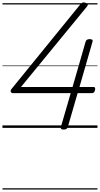

<svg xmlns="http://www.w3.org/2000/svg" viewBox="-20 -1036 810 1556"><path d="M496 14Q483 14 476.5 9Q470 4 473 -6L553 -281H86Q72 -281 67.5 -292Q63 -303 75 -317L628 -997Q638 -1009 647 -1014Q656 -1019 671 -1014Q680 -1012 685.5 -1008Q691 -1004 691.5 -998Q692 -992 684 -982L150 -331H568L674 -699Q680 -719 707 -719Q721 -719 727 -714Q733 -709 730 -699L624 -331H737Q746 -331 749 -327Q752 -323 751 -312Q749 -297 742.5 -289Q736 -281 725 -281H609L529 -5Q523 14 496 14ZM0 490H770V500H0ZM0 -20H770V0H0ZM0 -505H770V-500H0ZM0 -1010H770V-1000H0Z"/></svg>

Font: Playwrite AU QLD Guides
Style: Regular
Weight: 400
Designer: Veronika Burian, José Scaglione
Foundry: TypeTogether
Version: Version 1.003